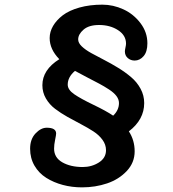

<svg xmlns="http://www.w3.org/2000/svg" viewBox="-20 -748 743 825"><path d="M599.6 -305.2Q599.6 -233.9 533.7 -183.6Q558.6 -145.5 558.6 -97.7Q558.6 -49.3 524.7 -13.2Q490.7 22.9 440.2 40Q389.6 57.1 332.5 57.1Q289.1 57.1 249.8 46.6Q210.4 36.1 178.7 16.1Q147 -3.9 128.2 -36.1Q109.4 -68.4 109.4 -108.9Q109.4 -149.9 132.6 -174.6Q155.8 -199.2 180.7 -199.2Q221.2 -199.2 221.2 -174.3Q221.2 -168.5 216.8 -147.2Q212.4 -126 212.4 -109.4Q212.4 -70.8 247.8 -50.5Q283.2 -30.3 335.4 -30.3Q374 -30.3 404.8 -49.8Q435.5 -69.3 435.5 -102.5Q435.5 -126.5 420.4 -147.2Q405.3 -168 381.1 -183.6Q356.9 -199.2 327.9 -214.4Q298.8 -229.5 269.8 -245.8Q240.7 -262.2 216.6 -280.5Q192.4 -298.8 177.2 -325Q162.1 -351.1 162.1 -381.8Q162.1 -448.2 234.9 -493.7Q193.4 -536.1 193.4 -584.5Q193.4 -611.3 208 -636.5Q222.7 -661.6 249.8 -682.4Q276.9 -703.1 321.3 -715.6Q365.7 -728 419.9 -728Q466.3 -728 510.3 -707.8Q554.2 -687.5 583.7 -648.4Q613.3 -609.4 613.3 -562Q613.3 -525.4 596.9 -506.6Q580.6 -487.8 558.6 -487.8Q541.5 -487.8 529.1 -498.5Q516.6 -509.3 516.6 -527.3Q516.6 -532.2 519 -543.5Q521.5 -554.7 521.5 -560.5Q521.5 -596.2 487.3 -618.4Q453.1 -640.6 405.8 -640.6Q361.8 -640.6 338.9 -620.6Q315.9 -600.6 315.9 -578.6Q315.9 -563.5 331.5 -548.6Q347.2 -533.7 372.3 -519.8Q397.5 -505.9 427.5 -490.5Q457.5 -475.1 487.8 -456.5Q518.1 -438 543.2 -416.7Q568.4 -395.5 584 -366.7Q599.6 -337.9 599.6 -305.2ZM491.2 -305.2Q491.2 -320.8 480.5 -335.2Q469.7 -349.6 448.5 -363.5Q427.2 -377.4 406.5 -388.4Q385.7 -399.4 354 -415.8Q322.3 -432.1 302.2 -443.4Q271 -417 271 -384.3Q271 -362.3 299.1 -343Q327.1 -323.7 381.6 -297.6Q436 -271.5 466.3 -251Q491.2 -274.9 491.2 -305.2Z"/></svg>

Font: iCiel Pacifico
Style: Regular
Weight: 400
Designer: Vernon Adams
Foundry: Vernon Adams
Version: Version 1.00 September 26, 2014, initial release